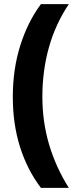

<svg xmlns="http://www.w3.org/2000/svg" viewBox="-20 -751 367 929"><path d="M42 -282Q42 -416 78 -530.5Q114 -645 178 -731H313Q248 -634 216.5 -521Q185 -408 185 -283Q185 -162 217.5 -52Q250 58 313 158H178Q112 71 77 -39.5Q42 -150 42 -282Z"/></svg>

Font: Noto Sans Lao UI Cond ExtBd
Style: Regular
Weight: 800
Width: 3
Designer: Monotype Design Team
Foundry: Monotype Imaging Inc.
Version: Version 2.000; ttfautohint (v1.8.4.7-5d5b)